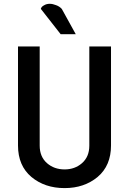

<svg xmlns="http://www.w3.org/2000/svg" viewBox="-20 -964 668 994"><path d="M554.7 -210.9Q554.7 -338.9 554.7 -723.6Q526.4 -723.6 442.4 -723.6Q442.4 -595.7 442.4 -210Q442.4 -152.3 404.3 -119.1Q367.2 -86.9 314.5 -86.9Q260.7 -86.9 223.6 -119.1Q185.5 -152.3 185.5 -210Q185.5 -380.9 185.5 -723.6Q158.2 -723.6 73.2 -723.6Q73.2 -595.7 73.2 -210.9Q73.2 -106.4 142.6 -47.9Q211.9 9.8 314.5 9.8Q416 9.8 485.4 -47.9Q554.7 -106.4 554.7 -210.9ZM372.1 -787.1Q353.5 -819.3 299.8 -918Q287.1 -931.6 269.5 -937.5Q252.9 -944.3 237.3 -944.3Q220.7 -944.3 208 -936.5Q194.3 -929.7 191.4 -918Q225.6 -874 293.9 -787.1Q298.8 -787.1 314.5 -787.1Q328.1 -787.1 372.1 -787.1Z"/></svg>

Font: DaxlinePro-Medium
Style: Medium
Weight: 400
Designer: Hans Reichel
Version: Version 7.502; 2006